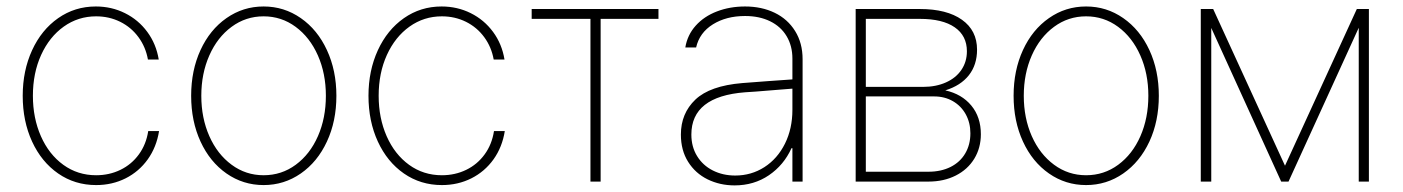

<svg xmlns="http://www.w3.org/2000/svg" viewBox="-20 -558 4310 590"><path d="M49.8 -263.7Q49.8 -340.8 78.6 -403.6Q107.4 -466.3 158.7 -502.2Q210 -538.1 274.4 -538.1Q322.8 -538.1 364 -517.6Q405.3 -497.1 432.6 -460Q460 -422.9 467.8 -375H434.6Q427.7 -413.6 405.5 -443.8Q383.3 -474.1 349.4 -491Q315.4 -507.8 275.4 -507.8Q220.2 -507.8 176 -476.3Q131.8 -444.8 106.4 -389.2Q81.1 -333.5 81.1 -263.7Q81.1 -195.3 105.7 -139.4Q130.4 -83.5 174.6 -51.5Q218.8 -19.5 275.4 -19.5Q315.9 -19.5 350.1 -36.1Q384.3 -52.7 406.7 -83.5Q429.2 -114.3 435.5 -155.3H468.8Q460.9 -106 434.1 -68.4Q407.2 -30.8 366 -10Q324.7 10.7 275.4 10.7Q210 10.7 158.7 -24.9Q107.4 -60.5 78.6 -123Q49.8 -185.5 49.8 -263.7Z M567.4 -263.7Q567.4 -341.8 596.2 -404.3Q625 -466.8 676 -502.4Q727.1 -538.1 790 -538.1Q853 -538.1 904.3 -502.4Q955.6 -466.8 984.6 -404.1Q1013.7 -341.3 1013.7 -263.7Q1013.7 -185.5 984.6 -123Q955.6 -60.5 904.3 -24.9Q853 10.7 790 10.7Q727.1 10.7 676 -24.9Q625 -60.5 596.2 -123Q567.4 -185.5 567.4 -263.7ZM981.4 -263.7Q981.4 -332 956.8 -387.7Q932.1 -443.4 888.4 -475.6Q844.7 -507.8 790 -507.8Q735.4 -507.8 691.7 -475.6Q647.9 -443.4 623.3 -387.7Q598.6 -332 598.6 -263.7Q598.6 -195.3 623.3 -139.6Q647.9 -84 691.7 -51.8Q735.4 -19.5 790 -19.5Q845.2 -19.5 888.9 -51.8Q932.6 -84 957 -139.6Q981.4 -195.3 981.4 -263.7Z M1112.3 -263.7Q1112.3 -340.8 1141.1 -403.6Q1169.9 -466.3 1221.2 -502.2Q1272.5 -538.1 1336.9 -538.1Q1385.3 -538.1 1426.5 -517.6Q1467.8 -497.1 1495.1 -460Q1522.5 -422.9 1530.3 -375H1497.1Q1490.2 -413.6 1468 -443.8Q1445.8 -474.1 1411.9 -491Q1377.9 -507.8 1337.9 -507.8Q1282.7 -507.8 1238.5 -476.3Q1194.3 -444.8 1168.9 -389.2Q1143.6 -333.5 1143.6 -263.7Q1143.6 -195.3 1168.2 -139.4Q1192.9 -83.5 1237.1 -51.5Q1281.2 -19.5 1337.9 -19.5Q1378.4 -19.5 1412.6 -36.1Q1446.8 -52.7 1469.2 -83.5Q1491.7 -114.3 1498 -155.3H1531.2Q1523.4 -106 1496.6 -68.4Q1469.7 -30.8 1428.5 -10Q1387.2 10.7 1337.9 10.7Q1272.5 10.7 1221.2 -24.9Q1169.9 -60.5 1141.1 -123Q1112.3 -185.5 1112.3 -263.7Z M1613.8 -530.3H2003.4V-500H1825.7V0H1794.4V-500H1613.8Z M2260.7 -302.7Q2297.4 -305.7 2341.1 -308.8Q2384.8 -312 2415 -314V-377.9Q2415 -417 2397.2 -446.8Q2379.4 -476.6 2346.4 -492.7Q2313.5 -508.8 2269.5 -508.8Q2211.9 -508.8 2170.7 -483.2Q2129.4 -457.5 2119.1 -412.1H2085.9Q2092.3 -450.7 2117.9 -479.2Q2143.6 -507.8 2183.1 -522.9Q2222.7 -538.1 2269.5 -538.1Q2320.3 -538.1 2360.4 -518.8Q2400.4 -499.5 2423.3 -462.6Q2446.3 -425.8 2446.3 -376V0H2415V-102.5H2412.1Q2388.7 -50.8 2342.8 -19.5Q2296.9 11.7 2237.3 11.7Q2192.4 11.7 2154.5 -6.8Q2116.7 -25.4 2094.5 -60.8Q2072.3 -96.2 2072.3 -144.5Q2072.3 -209.5 2116.9 -252Q2161.6 -294.4 2260.7 -302.7ZM2239.3 -18.6Q2288.6 -18.6 2328.9 -44.4Q2369.1 -70.3 2392.1 -116.5Q2415 -162.6 2415 -220.7V-285.6L2372.1 -282.2Q2284.7 -274.9 2269.5 -274.4Q2104.5 -261.7 2104.5 -144.5Q2104.5 -106.9 2122.1 -78.4Q2139.6 -49.8 2170.4 -34.2Q2201.2 -18.6 2239.3 -18.6Z M2609.4 -530.3H2806.6Q2889.6 -530.3 2936 -497.3Q2982.4 -464.4 2982.4 -405.3Q2982.4 -358.9 2957.3 -326.9Q2932.1 -294.9 2884.8 -280.3Q2935.5 -269 2964.8 -233.6Q2994.1 -198.2 2994.1 -145.5Q2994.1 -103.5 2973.9 -70.3Q2953.6 -37.1 2917 -18.6Q2880.4 0 2833 0H2609.4ZM2961.9 -148.4Q2961.9 -180.7 2947.8 -206.5Q2933.6 -232.4 2908.2 -247.1Q2882.8 -261.7 2850.6 -261.7H2640.6V-30.3H2833Q2871.6 -30.3 2900.9 -44.9Q2930.2 -59.6 2946 -86.4Q2961.9 -113.3 2961.9 -148.4ZM2951.2 -400.4Q2951.2 -448.2 2913.8 -474.1Q2876.5 -500 2806.6 -500H2640.6V-291H2816.4Q2856 -291 2886.7 -304.7Q2917.5 -318.4 2934.3 -343.3Q2951.2 -368.2 2951.2 -400.4Z M3094.7 -263.7Q3094.7 -341.8 3123.5 -404.3Q3152.3 -466.8 3203.4 -502.4Q3254.4 -538.1 3317.4 -538.1Q3380.4 -538.1 3431.6 -502.4Q3482.9 -466.8 3512 -404.1Q3541 -341.3 3541 -263.7Q3541 -185.5 3512 -123Q3482.9 -60.5 3431.6 -24.9Q3380.4 10.7 3317.4 10.7Q3254.4 10.7 3203.4 -24.9Q3152.3 -60.5 3123.5 -123Q3094.7 -185.5 3094.7 -263.7ZM3508.8 -263.7Q3508.8 -332 3484.1 -387.7Q3459.5 -443.4 3415.8 -475.6Q3372.1 -507.8 3317.4 -507.8Q3262.7 -507.8 3219 -475.6Q3175.3 -443.4 3150.6 -387.7Q3126 -332 3126 -263.7Q3126 -195.3 3150.6 -139.6Q3175.3 -84 3219 -51.8Q3262.7 -19.5 3317.4 -19.5Q3372.6 -19.5 3416.3 -51.8Q3460 -84 3484.4 -139.6Q3508.8 -195.3 3508.8 -263.7Z M4149.4 -530.3H4186.5V0H4155.3V-472.7L3939.5 0H3917L3702.1 -472.2V0H3669.9V-530.3H3708L3928.7 -48.8Z"/></svg>

Font: Pretendard GOV Thin
Style: Regular
Weight: 100
Designer: Base glyphs from Inter by Rasmus Andersson; Hangeul glyphs from Noto Sans CJK(Source Han Sans) by Jang Soo-young and Kan
Foundry: Kil Hyung-jin
Version: Version 1.309